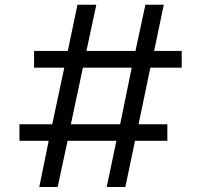

<svg xmlns="http://www.w3.org/2000/svg" viewBox="-20 -750 831 795"><path d="M60.5 -167V-235.4H196.3L246.1 -469.7H121.1V-539.1H260.7L300.8 -730.5H378.9L337.9 -539.1H541L582 -730.5H658.2L618.2 -539.1H732.4V-469.7H602.5L553.7 -235.4H672.9V-167H539.1L499 24.4H421.9L461.9 -167H259.8L218.8 24.4H142.6L181.6 -167ZM273.4 -235.4H477.5L525.4 -469.7H323.2Z"/></svg>

Font: GenEi M Gothic v2 Regular
Style: Regular
Weight: 400
Version: Version 2.0